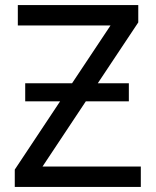

<svg xmlns="http://www.w3.org/2000/svg" viewBox="-20 -734 612 754"><path d="M79 -407H263L414 -634H50V-714H523V-646L364 -407H486V-336H317L147 -80H533V0H38V-68L216 -336H79Z"/></svg>

Font: RS Noto Sans
Style: Regular
Weight: 400
Designer: Monotype Design Team
Foundry: Monotype Imaging Inc.
Version: Version 3.10